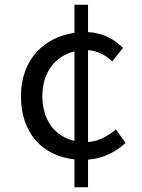

<svg xmlns="http://www.w3.org/2000/svg" viewBox="-20 -750 595 807"><path d="M293 -158C209 -177 158 -247 158 -346C158 -444 210 -514 293 -534ZM467 -206C436 -180 397 -156 350 -153V-539C389 -537 423 -519 452 -492L497 -549C462 -583 415 -612 350 -615V-730H293V-612C167 -594 68 -501 68 -346C68 -189 159 -95 293 -80V37H350V-79C409 -83 464 -109 508 -149Z"/></svg>

Font: Source Han Sans CN Regular
Style: Regular
Weight: 400
Designer: Ryoko NISHIZUKA (kana & ideographs); Paul D. Hunt (Latin, Greek & Cyrillic); Wenlong ZHANG (bopomofo); Sandoll Communica
Foundry: Adobe Systems Incorporated
Version: Version 1.004;PS 1.004;hotconv 1.0.82;makeotf.lib2.5.63406